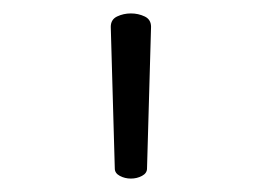

<svg xmlns="http://www.w3.org/2000/svg" viewBox="-20 -743 390 286"><path d="M145 -703 151 -492Q151 -485 158.5 -481Q166 -477 175 -477Q184 -477 191.5 -481Q199 -485 199 -492L205 -703Q205 -714 195.5 -718.5Q186 -723 175 -723Q164 -723 154.5 -718.5Q145 -714 145 -703Z"/></svg>

Font: Klee One
Style: Regular
Weight: 400
Designer: Fontworks Inc.
Foundry: Fontworks Inc.
Version: Version 1.100